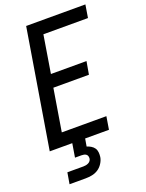

<svg xmlns="http://www.w3.org/2000/svg" viewBox="-174 -818 851 1121"><g transform="rotate(-20 251.5 -257.5)"><path d="M14 0 135 -735H503L490 -655H213L175 -422H396L382 -342H161L118 -80H395L382 0ZM57 220 69 150H169Q177 150 184.5 148.5Q192 147 199.5 143.5Q207 140 212 133.5Q217 127 218 120Q219 112 217 104.5Q215 97 209 92.5Q203 88 195.5 86.5Q188 85 180 85H140L154 0H234L226 47Q239 51 251.5 58.5Q264 66 271.5 77Q279 88 280.5 102.5Q282 117 280 132Q277 151 265 170Q253 189 235.5 200.5Q218 212 197.5 216Q177 220 157 220Z"/></g></svg>

Font: Iosevka SS18 Medium
Style: Italic
Weight: 500
Italic angle: -9°
Monospace: yes
Designer: Belleve Invis
Foundry: Belleve Invis
Version: Version 25.1.1; ttfautohint (v1.8.4)